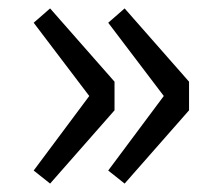

<svg xmlns="http://www.w3.org/2000/svg" viewBox="-20 -510 519 456"><path d="M99 -74 252 -248V-316L99 -490L60 -456L192 -282L60 -105ZM276 -74 429 -248V-316L276 -490L237 -456L369 -282L237 -105Z"/></svg>

Font: Noto Sans CJK JP Regular
Style: Regular
Weight: 400
Designer: Ryoko NISHIZUKA (kana & ideographs); Paul D. Hunt (Latin, Greek & Cyrillic); Wenlong ZHANG (bopomofo); Sandoll Communica
Foundry: Adobe Systems Incorporated
Version: Version 1.001;PS 1.001;hotconv 1.0.78;makeotf.lib2.5.61930